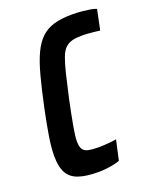

<svg xmlns="http://www.w3.org/2000/svg" viewBox="-133 -774 696 860"><g transform="rotate(-20 215.0 -344.0)"><path d="M188 8Q128 8 92 -4.5Q56 -17 40 -46.5Q24 -76 24 -128Q24 -166 32.5 -219Q41 -272 56 -344Q74 -428 90 -488.5Q106 -549 125 -589Q144 -629 169.5 -652.5Q195 -676 230.5 -686Q266 -696 317 -696Q339 -696 360.5 -694Q382 -692 400.5 -689Q419 -686 430 -681L410 -585Q395 -587 380.5 -588.5Q366 -590 352.5 -591Q339 -592 328 -592Q299 -592 280 -587.5Q261 -583 246.5 -570Q232 -557 221.5 -529.5Q211 -502 200 -457Q189 -412 174 -344Q159 -272 150.5 -225Q142 -178 142 -154Q142 -129 150 -116.5Q158 -104 176.5 -100Q195 -96 223 -96Q244 -96 268.5 -98Q293 -100 310 -103L289 -8Q276 -3 258.5 0.5Q241 4 223 6Q205 8 188 8Z"/></g></svg>

Font: Saira Condensed SemiBold
Style: Italic
Weight: 600
Width: 3
Italic angle: -12°
Designer: Hector Gatti with collaboration of the Omnibus-Type team
Foundry: Omnibus-Type
Version: Version 1.101